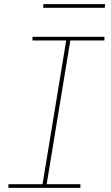

<svg xmlns="http://www.w3.org/2000/svg" viewBox="-20 -914 540 934"><path d="M21 0V-18H187L302 -717H138V-735H488V-717H322L207 -18H371V0ZM190 -876 191 -894H491L490 -876Z"/></svg>

Font: Iosevka Curly Thin
Style: Italic
Weight: 100
Italic angle: -9°
Monospace: yes
Designer: Belleve Invis
Foundry: Belleve Invis
Version: Version 22.1.2; ttfautohint (v1.8.4)